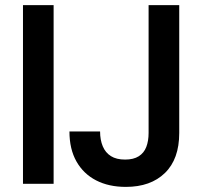

<svg xmlns="http://www.w3.org/2000/svg" viewBox="-20 -720 792 752"><path d="M70 0V-700H190V0ZM473 12Q406 12 356.5 -13.5Q307 -39 279.5 -87.5Q252 -136 252 -205H372Q372 -172 382.5 -147Q393 -122 414.5 -108.5Q436 -95 470 -95Q503 -95 523.5 -108Q544 -121 553 -144.5Q562 -168 562 -199V-700H682V-199Q682 -97 626 -42.5Q570 12 473 12Z"/></svg>

Font: DM Sans 16pt SemiBold
Style: Regular
Weight: 600
Version: Version 4.004;gftools[0.9.30]